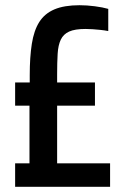

<svg xmlns="http://www.w3.org/2000/svg" viewBox="-20 -716 481 736"><path d="M38 0V-90H93V-311H38V-400H94V-428Q94 -497 102 -548Q110 -599 130.5 -631.5Q151 -664 188.5 -680Q226 -696 285 -696Q313 -696 343.5 -692Q374 -688 395 -682V-597Q379 -600 364 -601.5Q349 -603 335 -604Q321 -605 308 -605Q267 -605 245 -595Q223 -585 213 -564Q203 -543 201 -510Q199 -477 199 -431V-400H344V-311H199V-90H402V0Z"/></svg>

Font: Saira Condensed SemiBold
Style: Regular
Weight: 600
Width: 3
Designer: Hector Gatti with collaboration of the Omnibus-Type team
Foundry: Omnibus-Type
Version: Version 1.100